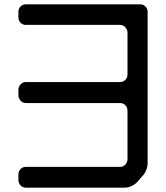

<svg xmlns="http://www.w3.org/2000/svg" viewBox="-20 -763 768 887"><path d="M637 51Q648 41 655 24Q662 7 662 -9V-708Q662 -723 652 -733Q642 -743 627 -743H99Q85 -743 75 -733Q65 -723 65 -708V-684Q65 -668 75 -658Q85 -648 99 -648H535Q549 -648 559 -637Q569 -626 569 -611V-419Q569 -404 559 -394Q549 -384 535 -384H99Q85 -384 75 -373Q65 -362 65 -347V-325Q65 -309 75 -298Q85 -287 99 -287H535Q549 -287 559 -277Q569 -267 569 -251V-29Q569 -13 559 -2.5Q549 8 535 8H99Q85 8 75 18Q65 28 65 44V68Q65 83 75 93.5Q85 104 99 104H553Q588 104 614 78Z"/></svg>

Font: WD-XL Lubrifont TC
Style: Regular
Weight: 400
Designer: [WD-XL Lubrifont] Copyright 2020-2022 (c) NightFurySL2001, Skr-ZERO; [ZCOOL QingKe HuangYou] Copyright 2018-2022 (c) The
Version: Version 2.001;hotconv 1.1.1;makeotfexe 2.6.0